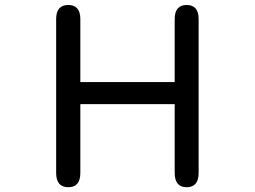

<svg xmlns="http://www.w3.org/2000/svg" viewBox="-20 -742 1040 783"><path d="M692.4 -664.1Q692.4 -721.7 741.2 -721.7Q790 -721.7 790 -664.1V-37.1Q790 21.5 741.2 21.5Q692.4 21.5 692.4 -37.1V-317.4H307.6V-37.1Q307.6 21.5 258.8 21.5Q209 21.5 209 -37.1V-664.1Q209 -721.7 258.8 -721.7Q307.6 -721.7 307.6 -664.1V-407.2H692.4Z"/></svg>

Font: KTXP_ComRound
Style: Medium
Weight: 500
Version: Version 1.01;May 16, 2022;FontCreator 13.0.0.2683 64-bit